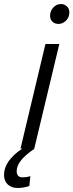

<svg xmlns="http://www.w3.org/2000/svg" viewBox="-86 -741 365 955"><path d="M205 -622Q186 -622 174.5 -633.5Q163 -645 163 -663Q163 -686 179 -703.5Q195 -721 217 -721Q234 -721 246.5 -709.5Q259 -698 259 -680Q259 -655 242.5 -638.5Q226 -622 205 -622ZM2 194Q-29 194 -47.5 176.5Q-66 159 -66 129Q-66 59 25 -2H16L140 -522H209L84 0Q-3 58 -3 110Q-3 141 26 141Q34 141 43 140Q52 139 65 135L60 184Q46 189 31 191.5Q16 194 2 194Z"/></svg>

Font: Ubuntu Sans Condensed
Style: Italic
Weight: 400
Width: 3
Italic angle: -13.5°
Designer: Dalton Maag Ltd
Foundry: Dalton Maag Ltd
Version: Version 1.006; ttfautohint (v1.8.4.7-5d5b)